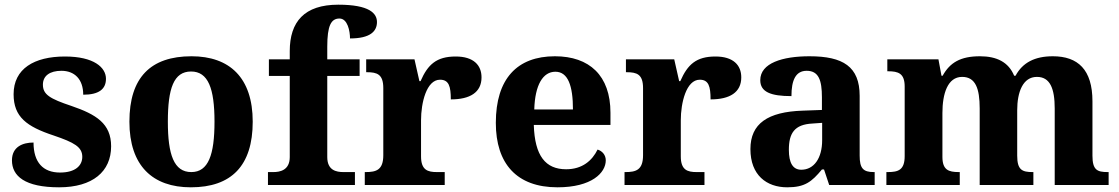

<svg xmlns="http://www.w3.org/2000/svg" viewBox="-20 -789 4774 819"><path d="M232 10C375 10 454 -57 454 -165C454 -262 390 -301 285 -337C192 -368 163 -386 163 -428C163 -466 193 -487 242 -487C298 -487 335 -451 335 -385C402 -385 432 -409 432 -453C432 -501 381 -548 257 -548C126 -548 38 -496 38 -387C38 -290 94 -249 209 -211C297 -181 331 -162 331 -120C331 -83 302 -53 236 -53C164 -53 123 -96 123 -181C77 -181 31 -163 31 -105C31 -38 86 10 232 10Z M794 10C967 10 1058 -82 1058 -270C1058 -458 959 -549 797 -549C622 -549 532 -458 532 -270C532 -82 631 10 794 10ZM796 -55C722 -55 696 -129 696 -270C696 -412 721 -484 795 -484C868 -484 895 -412 895 -270C895 -129 869 -55 796 -55Z M1123 0H1494V-55H1445C1415 -55 1376 -62 1376 -119V-465H1514V-536H1376V-590C1376 -679 1392 -710 1428 -710C1463 -710 1473 -656 1473 -625C1560 -625 1588 -656 1588 -695C1588 -732 1556 -769 1423 -769C1278 -769 1216 -696 1216 -571V-536H1127V-465H1216V-119C1216 -62 1173 -55 1146 -55H1123Z M1536 0H1877V-55H1844C1805 -55 1776 -63 1776 -122V-276C1776 -350 1799 -449 1857 -449C1895 -449 1903 -420 1903 -365C1985 -365 2034 -395 2034 -459C2034 -511 2000 -548 1924 -548C1842 -548 1805 -514 1774 -443H1769L1748 -536H1542V-481H1545C1589 -481 1615 -472 1615 -413V-127C1615 -64 1585 -55 1540 -55H1536Z M2358 10C2504 10 2564 -52 2564 -105C2564 -128 2549 -145 2529 -151C2506 -104 2464 -67 2395 -67C2307 -67 2261 -124 2257 -256H2584V-308C2584 -467 2494 -549 2347 -549C2186 -549 2095 -453 2095 -265C2095 -91 2184 10 2358 10ZM2424 -322H2259C2262 -427 2296 -483 2349 -483C2403 -483 2424 -423 2424 -322Z M2644 0H2985V-55H2952C2913 -55 2884 -63 2884 -122V-276C2884 -350 2907 -449 2965 -449C3003 -449 3011 -420 3011 -365C3093 -365 3142 -395 3142 -459C3142 -511 3108 -548 3032 -548C2950 -548 2913 -514 2882 -443H2877L2856 -536H2650V-481H2653C2697 -481 2723 -472 2723 -413V-127C2723 -64 2693 -55 2648 -55H2644Z M3338 10C3413 10 3442 -13 3486 -66H3495L3517 0H3711V-55H3707C3662 -55 3647 -71 3647 -125V-380C3647 -505 3576 -549 3433 -549C3318 -549 3223 -520 3223 -447C3223 -397 3267 -379 3356 -379C3356 -447 3374 -487 3421 -487C3472 -487 3486 -447 3486 -374V-320L3404 -317C3255 -312 3181 -262 3181 -153C3181 -42 3250 10 3338 10ZM3398 -65C3362 -65 3345 -94 3345 -150C3345 -221 3369 -258 3445 -262L3487 -265V-191C3487 -114 3452 -65 3398 -65Z M3761 0H4074V-55H4070C4026 -55 4000 -64 4000 -120V-307C4000 -389 4022 -461 4084 -461C4141 -461 4159 -412 4159 -326V0H4388V-55H4385C4340 -55 4319 -64 4319 -125V-319C4319 -396 4343 -461 4403 -461C4459 -461 4479 -412 4479 -326V0H4709V-55H4705C4660 -55 4640 -64 4640 -125V-357C4640 -492 4578 -549 4471 -549C4394 -549 4342 -522 4312 -466H4306C4282 -524 4232 -549 4160 -549C4077 -549 4032 -522 4001 -466H3996L3983 -536H3765V-485H3768C3812 -485 3839 -476 3839 -420V-123C3839 -64 3812 -55 3767 -55H3761Z"/></svg>

Font: Noto Serif Hentaigana Bold
Style: Regular
Weight: 700
Designer: Kazuhiro Yamada
Foundry: nipponia
Version: Version 1.000